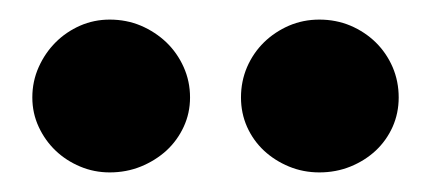

<svg xmlns="http://www.w3.org/2000/svg" viewBox="-20 -747 440 196"><path d="M387 -647.5Q387 -631.5 380.8 -617.5Q374.5 -603.5 363.5 -593.2Q352.5 -583 337.8 -577Q323 -571 306 -571Q289.5 -571 275 -577Q260.5 -583 249.5 -593.2Q238.5 -603.5 232.2 -617.5Q226 -631.5 226 -647.5Q226 -664 232.2 -678.5Q238.5 -693 249.5 -703.8Q260.5 -714.5 275 -720.8Q289.5 -727 306 -727Q323 -727 337.8 -720.8Q352.5 -714.5 363.5 -703.8Q374.5 -693 380.8 -678.5Q387 -664 387 -647.5ZM174 -647.5Q174 -631.5 167.5 -617.5Q161 -603.5 149.8 -593.2Q138.5 -583 123.8 -577Q109 -571 92 -571Q76 -571 61.8 -577Q47.5 -583 36.8 -593.2Q26 -603.5 19.5 -617.5Q13 -631.5 13 -647.5Q13 -664 19.5 -678.5Q26 -693 36.8 -703.8Q47.5 -714.5 61.8 -720.8Q76 -727 92 -727Q109 -727 123.8 -720.8Q138.5 -714.5 149.8 -703.8Q161 -693 167.5 -678.5Q174 -664 174 -647.5Z"/></svg>

Font: Lato
Style: Regular
Weight: 900
Designer: Lukasz Dziedzic with Adam Twardoch and Botio Nikoltchev
Foundry: tyPoland Lukasz Dziedzic
Version: Version 2.010; 2014-09-01; http://www.latofonts.com/; ttfaut